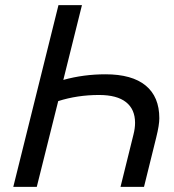

<svg xmlns="http://www.w3.org/2000/svg" viewBox="-20 -732 683 752"><path d="M301 -712 228 -419Q307 -441 393 -441Q497 -441 550.5 -397Q604 -353 604 -269Q604 -242 592 -194L544 0H452L503 -206Q509 -230 509 -251Q509 -304 473.5 -332Q438 -360 368 -360Q283 -360 208 -336L124 0H32L209 -712Z"/></svg>

Font: CST
Style: Italic
Weight: 400
Italic angle: -14°
Version: Version 1.00